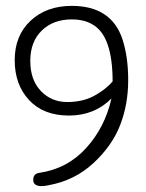

<svg xmlns="http://www.w3.org/2000/svg" viewBox="-20 -404 495 653"><path d="M359 -69Q301 -11 214.5 -11Q128 -11 79 -63.5Q30 -116 30 -199.5Q30 -283 84 -333.5Q138 -384 224 -384Q358 -384 396 -272Q416 -212 416 -131Q416 -50 389 20.5Q362 91 298 150.5Q234 210 145 226Q132 229 122 229Q93 229 93 208Q93 187 113 184Q209 170 273 99.5Q337 29 359 -69ZM224 -338Q161 -338 122 -300Q83 -262 83 -197Q83 -132 119 -94.5Q155 -57 208.5 -57Q262 -57 301 -78.5Q340 -100 363 -127Q363 -281 296 -320Q267 -338 224 -338Z"/></svg>

Font: Flamenco
Style: Regular
Weight: 400
Designer: Luciano Vergara
Foundry: Luciano Vergara
Version: Version 1.002